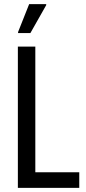

<svg xmlns="http://www.w3.org/2000/svg" viewBox="-20 -915 419 935"><path d="M67 0V-688H152V-76H366V0ZM68 -754V-759L122 -895H205V-890L128 -754Z"/></svg>

Font: Saira Condensed Medium
Style: Regular
Weight: 500
Width: 3
Designer: Hector Gatti with collaboration of the Omnibus-Type team
Foundry: Omnibus-Type
Version: Version 1.101